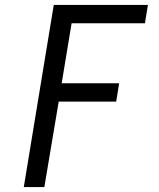

<svg xmlns="http://www.w3.org/2000/svg" viewBox="-20 -755 640 775"><path d="M76 0 197 -735H577L565 -661H269L229 -419H461L449 -345H217L159 0Z"/></svg>

Font: Iosevka Curly Extended Oblique
Style: Regular
Weight: 400
Width: 7
Italic angle: -9°
Monospace: yes
Designer: Belleve Invis
Foundry: Belleve Invis
Version: Version 11.1.0; ttfautohint (v1.8.3)